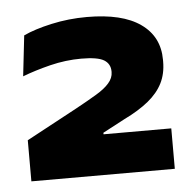

<svg xmlns="http://www.w3.org/2000/svg" viewBox="-36 -754 423 421"><g transform="rotate(-5 175.5 -544.0)"><path d="M17 -369.5V-460L128.9 -520.2Q155.7 -534.8 174.5 -546.1Q193.4 -557.3 203.2 -568.7Q213.1 -580 213.1 -592.9V-594.2Q213.1 -611.1 199.2 -619.6Q185.2 -628 149.3 -628Q114.9 -628 80.5 -619.5Q46.1 -610.9 19.1 -600.5L29.2 -689.7Q53.2 -701.1 91.1 -709.5Q129 -717.9 169.4 -717.9Q247.1 -717.9 287.4 -689.4Q327.7 -661 327.7 -609.9V-606.1Q327.7 -579.3 317.3 -558.6Q306.9 -537.9 285.7 -520.6Q264.5 -503.3 231.4 -487.2L183.6 -461.9V-442.1L127.2 -458.5H332.7V-369.5Z"/></g></svg>

Font: Anek Gurmukhi Medium SemiExpanded
Style: Regular
Weight: 500
Width: 6
Version: Version 1.003